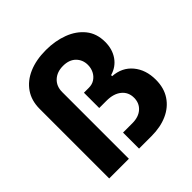

<svg xmlns="http://www.w3.org/2000/svg" viewBox="-192 -890 1044 1044"><g transform="rotate(-45 329.5 -368.5)"><path d="M63.3 0V-535.2Q63.3 -598.2 94.4 -643.5Q125.5 -688.8 181.6 -713Q237.8 -737.3 313.7 -737.3Q384.5 -737.3 443.3 -715Q502.1 -692.8 537.6 -649Q573 -605.3 573 -540.4Q573 -484.3 545 -444.1Q517 -404 467.8 -390V-382Q539.1 -377.2 580.8 -327Q622.5 -276.8 622.5 -200.2Q622.5 -136.6 592.7 -91.8Q563 -47 510.4 -23.5Q457.8 0 388.9 0H292.8V-123.2H364.5Q412.7 -123.2 441 -148.4Q469.3 -173.6 469.3 -214.8Q469.3 -257.7 437.8 -283.4Q406.2 -309.2 352.1 -309.2H295.7V-426.8H333.6Q359.5 -426.8 378.3 -439.4Q397.2 -452 407.7 -472.8Q418.2 -493.6 418.2 -518.4Q418.2 -558 391.8 -584.3Q365.4 -610.5 318.6 -610.5Q271.9 -610.5 243.3 -583.9Q214.6 -557.2 214.6 -512.9V0Z"/></g></svg>

Font: Inter
Style: Regular
Weight: 400
Designer: Rasmus Andersson
Foundry: rsms
Version: Version 4.000;git-8c9346024